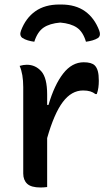

<svg xmlns="http://www.w3.org/2000/svg" viewBox="-20 -827 490 851"><path d="M247 -727Q200 -723 173 -704.5Q146 -686 132 -642Q117 -644 103.5 -648Q90 -652 79 -659Q65 -670 73 -691Q94 -747 136.5 -777Q179 -807 243 -807H251Q315 -807 357 -777Q399 -747 420 -691Q428 -670 415 -659Q404 -652 390 -648Q376 -644 361 -642Q348 -686 321 -704.5Q294 -723 247 -727ZM189 2Q180 3 173.5 3.5Q167 4 160 4Q118 4 100.5 -12.5Q83 -29 83 -58V-441Q83 -499 67 -535Q84 -540 99 -540Q137 -540 163 -511Q189 -482 189 -408V-362H195Q221 -451 260 -501Q299 -551 351 -551Q386 -551 400 -537Q409 -528 413.5 -512Q418 -496 418 -469Q418 -453 416 -438.5Q414 -424 409 -410H403Q393 -418 380 -422Q367 -426 348 -426Q297 -426 258.5 -375Q220 -324 189 -215Z"/></svg>

Font: Recursive Sn Csl St Med
Style: Regular
Weight: 500
Version: Version 1.079;hotconv 1.0.112;makeotfexe 2.5.65598; ttfautoh